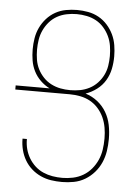

<svg xmlns="http://www.w3.org/2000/svg" viewBox="-53 -785 607 835"><g transform="rotate(5 250.0 -367.5)"><path d="M249 8Q225 8 201.5 4.5Q178 1 156 -9Q134 -19 116 -35Q98 -51 86 -71.5Q74 -92 68 -115.5Q62 -139 62 -163V-165H81V-163Q81 -141 86.5 -120.5Q92 -100 103 -81.5Q114 -63 130 -48.5Q146 -34 165.5 -25.5Q185 -17 206 -13.5Q227 -10 249 -10Q272 -10 295.5 -15Q319 -20 339.5 -32Q360 -44 375.5 -62.5Q391 -81 400.5 -102.5Q410 -124 413.5 -147.5Q417 -171 417 -195V-198Q417 -221 413 -244Q409 -267 399.5 -288Q390 -309 374.5 -326.5Q359 -344 339 -355Q319 -366 296 -370.5Q273 -375 250 -375H12V-393H160Q138 -404 120 -421.5Q102 -439 91 -461Q80 -483 76 -507Q72 -531 72 -556Q72 -580 76 -604.5Q80 -629 90.5 -651Q101 -673 117.5 -691.5Q134 -710 155.5 -722Q177 -734 201.5 -738.5Q226 -743 250 -743Q274 -743 298.5 -738.5Q323 -734 344.5 -722Q366 -710 382.5 -691.5Q399 -673 409.5 -651Q420 -629 424 -604.5Q428 -580 428 -556Q428 -528 422.5 -501Q417 -474 403 -450.5Q389 -427 366.5 -410Q344 -393 318 -384Q347 -375 370.5 -356.5Q394 -338 409 -312.5Q424 -287 430 -257.5Q436 -228 436 -198V-195Q436 -169 432 -143Q428 -117 417.5 -93Q407 -69 389.5 -49Q372 -29 349.5 -15.5Q327 -2 301 3Q275 8 249 8ZM250 -393Q272 -393 293 -397Q314 -401 333.5 -411Q353 -421 368 -437Q383 -453 392.5 -472Q402 -491 405.5 -512.5Q409 -534 409 -556Q409 -578 405.5 -600Q402 -622 392.5 -642Q383 -662 368.5 -678.5Q354 -695 335 -705.5Q316 -716 294 -720.5Q272 -725 250 -725Q228 -725 206 -720.5Q184 -716 165 -705.5Q146 -695 131.5 -678.5Q117 -662 107.5 -642Q98 -622 94.5 -600Q91 -578 91 -556Q91 -534 94.5 -512.5Q98 -491 107.5 -472Q117 -453 132 -437Q147 -421 166.5 -411Q186 -401 207 -397Q228 -393 250 -393Z"/></g></svg>

Font: Iosevka Thin
Style: Regular
Weight: 100
Monospace: yes
Designer: Belleve Invis
Foundry: Belleve Invis
Version: Version 32.5.0; ttfautohint (v1.8.4)